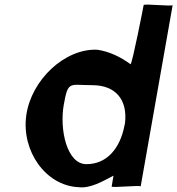

<svg xmlns="http://www.w3.org/2000/svg" viewBox="-20 -836 770 834"><path d="M94 -334C73 -180 178 -30 320 -23C372 -16 427 -49 473 -73L465 -26C464 -19 592 -33 591 -26L730 -814C729 -807 605 -821 604 -814C603 -807 554 -557 547 -557C504 -589 453 -613 402 -620C261 -626 115 -488 94 -334ZM257 -381C276 -487 281 -466 381 -466C481 -466 535 -404 523 -301L521 -292C501 -187 441 -123 356 -123C270 -122 238 -274 257 -381Z"/></svg>

Font: Ember
Style: Ita
Weight: 400
Designer: Stig
Foundry: Cannot Into Space Fonts
Version: Version 0.127